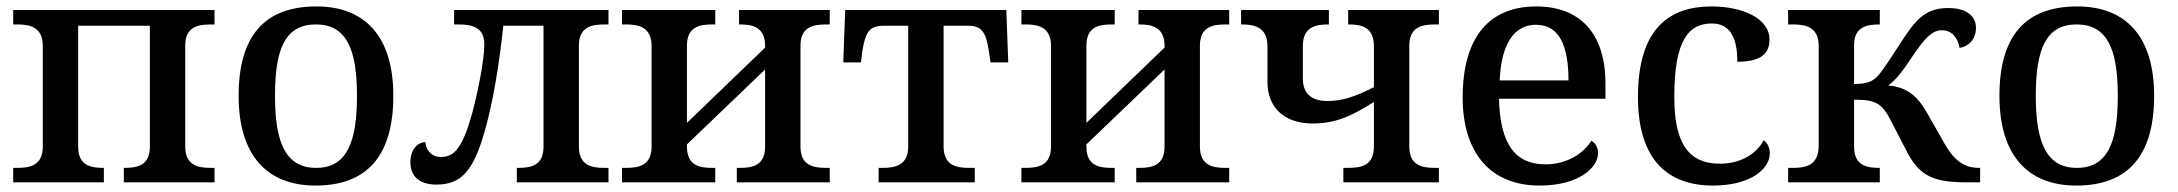

<svg xmlns="http://www.w3.org/2000/svg" viewBox="-20 -567 6771 597"><path d="M21 0H303V-45H301C261 -45 223 -53 223 -111V-487H446V-111C446 -53 408 -45 368 -45H365V0H647V-45H635C595 -45 556 -53 556 -111V-426C556 -483 595 -491 635 -491H647V-536H21V-491H34C74 -491 113 -482 113 -425V-111C113 -53 74 -45 34 -45H21Z M961 10C1120 10 1203 -81 1203 -269C1203 -457 1112 -547 964 -547C804 -547 722 -457 722 -269C722 -81 813 10 961 10ZM963 -45C869 -45 835 -122 835 -269C835 -417 868 -491 962 -491C1056 -491 1090 -417 1090 -269C1090 -122 1057 -45 963 -45Z M1337 7C1412 7 1451 -33 1486 -155C1512 -244 1532 -364 1545 -487H1670V-111C1670 -53 1632 -45 1592 -45H1587V0H1872V-45H1859C1819 -45 1780 -53 1780 -111V-425C1780 -483 1819 -491 1859 -491H1872V-536H1392V-491H1405C1449 -491 1486 -482 1486 -429C1486 -379 1464 -273 1449 -218C1415 -92 1385 -79 1350 -79C1319 -79 1303 -105 1303 -125C1277 -125 1256 -100 1256 -63C1256 -19 1284 7 1337 7Z M1914 0H2204V-45H2194C2154 -45 2116 -53 2116 -111V-118L2359 -351V-111C2359 -53 2321 -45 2281 -45H2271V0H2560V-45H2548C2508 -45 2469 -53 2469 -111V-425C2469 -483 2508 -491 2548 -491H2560V-536H2278V-491H2281C2321 -491 2359 -482 2359 -424V-419L2116 -185V-425C2116 -483 2154 -491 2194 -491H2204V-536H1914V-491H1927C1967 -491 2006 -482 2006 -424V-111C2006 -53 1967 -45 1927 -45H1914Z M2712 0H3011V-45H2992C2950 -45 2914 -55 2914 -112V-487H2989C3032 -487 3046 -469 3055 -406L3060 -373H3115L3109 -536H2608L2602 -373H2657L2661 -406C2671 -469 2684 -487 2728 -487H2804V-112C2804 -55 2767 -45 2725 -45H2712Z M3156 0H3446V-45H3436C3396 -45 3358 -53 3358 -111V-118L3601 -351V-111C3601 -53 3563 -45 3523 -45H3513V0H3802V-45H3790C3750 -45 3711 -53 3711 -111V-425C3711 -483 3750 -491 3790 -491H3802V-536H3520V-491H3523C3563 -491 3601 -482 3601 -424V-419L3358 -185V-425C3358 -483 3396 -491 3436 -491H3446V-536H3156V-491H3169C3209 -491 3248 -482 3248 -424V-111C3248 -53 3209 -45 3169 -45H3156Z M4157 0H4454V-45H4442C4399 -45 4362 -54 4362 -112V-424C4362 -482 4399 -491 4442 -491H4454V-536H4172V-491H4175C4216 -491 4252 -481 4252 -423V-296C4192 -266 4155 -253 4107 -253C4057 -253 4031 -277 4031 -323V-424C4031 -482 4069 -491 4109 -491H4112V-536H3839V-491H3842C3886 -491 3921 -479 3921 -423V-312C3921 -234 3972 -183 4062 -183C4138 -183 4188 -210 4252 -250V-112C4252 -53 4215 -45 4171 -45H4157Z M4767 10C4891 10 4949 -47 4949 -91C4949 -110 4939 -124 4928 -129C4904 -91 4854 -56 4785 -56C4693 -56 4644 -117 4641 -260H4972V-307C4972 -466 4890 -547 4757 -547C4611 -547 4528 -452 4528 -264C4528 -91 4615 10 4767 10ZM4643 -317C4648 -429 4687 -490 4756 -490C4830 -490 4857 -422 4857 -317Z M5306 10C5425 10 5483 -43 5483 -90C5483 -108 5476 -122 5464 -131C5441 -88 5392 -58 5328 -58C5227 -58 5186 -126 5186 -266C5186 -443 5231 -494 5303 -494C5365 -494 5382 -440 5382 -375C5454 -375 5482 -399 5482 -444C5482 -510 5398 -547 5302 -547C5172 -547 5073 -480 5073 -265C5073 -67 5169 10 5306 10Z M5540 0H5825V-45H5823C5783 -45 5745 -53 5745 -111V-257C5810 -257 5831 -248 5860 -191L5910 -94C5951 -16 5996 0 6100 0H6137V-45H6134C6089 -45 6057 -66 6026 -121L5973 -214C5942 -270 5907 -297 5851 -301C5876 -319 5895 -344 5930 -397C5965 -448 5988 -473 6018 -473C6050 -473 6068 -448 6073 -418C6100 -422 6124 -444 6124 -481C6124 -516 6096 -542 6038 -542C5960 -542 5932 -498 5886 -428C5853 -377 5831 -343 5815 -327C5799 -312 5782 -306 5745 -306V-427C5745 -483 5784 -491 5823 -491H5825V-536H5540V-491H5556C5596 -491 5635 -482 5635 -424V-115C5635 -54 5597 -45 5556 -45H5540Z M6436 10C6595 10 6678 -81 6678 -269C6678 -457 6587 -547 6439 -547C6279 -547 6197 -457 6197 -269C6197 -81 6288 10 6436 10ZM6438 -45C6344 -45 6310 -122 6310 -269C6310 -417 6343 -491 6437 -491C6531 -491 6565 -417 6565 -269C6565 -122 6532 -45 6438 -45Z"/></svg>

Font: Noto Serif Thai Medium
Style: Regular
Weight: 500
Designer: Monotype Design Team
Foundry: Monotype Imaging Inc.
Version: Version 1.901;PS 001.901;hotconv 1.0.88;makeotf.lib2.5.64775